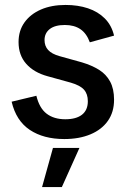

<svg xmlns="http://www.w3.org/2000/svg" viewBox="-20 -550 509 776"><path d="M240 12Q156 12 100.5 -25Q45 -62 27 -139L127 -163Q139 -113 168.5 -90.5Q198 -68 244 -68Q288 -68 311.5 -86.5Q335 -105 335 -141Q335 -170 319.5 -187.5Q304 -205 266 -216L172 -242Q117 -257 86 -292Q55 -327 55 -380Q55 -426 79 -459.5Q103 -493 145.5 -511.5Q188 -530 245 -530Q295 -530 335.5 -516.5Q376 -503 403.5 -475.5Q431 -448 441 -406L343 -379Q330 -415 305 -432Q280 -449 242 -449Q202 -449 181 -432.5Q160 -416 160 -388Q160 -364 174.5 -348Q189 -332 221 -323L311 -298Q351 -286 380 -268Q409 -250 425 -220.5Q441 -191 441 -147Q441 -97 416 -61.5Q391 -26 345.5 -7Q300 12 240 12ZM150 206 194 48H301L230 206Z"/></svg>

Font: TikTok Sans 24pt Medium
Style: Regular
Weight: 500
Version: Version 4.000